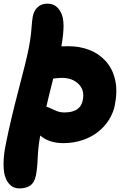

<svg xmlns="http://www.w3.org/2000/svg" viewBox="-40 -737 700 1060"><path d="M66.9 303.2Q50.3 303.2 35.6 297.1Q21 291 7.3 274.2Q-6.3 257.3 -13.7 231Q-21 204.6 -20.3 160.2Q-19.5 115.7 -7.8 58.1Q17.6 -69.8 61.8 -238.3Q106 -406.7 116.2 -459Q129.9 -526.4 133.5 -576.9Q137.2 -627.4 141.1 -647Q147.9 -679.7 168.7 -698.2Q189.5 -716.8 221.2 -716.8Q245.6 -716.8 263.9 -705.8Q282.2 -694.8 296.4 -668Q310.5 -641.1 310.8 -595.5Q311 -549.8 298.8 -481Q311 -481.9 336.9 -481.9Q401.4 -481.9 454.8 -460.7Q508.3 -439.5 545.2 -397.9Q582 -356.4 595.7 -295.9Q609.4 -235.4 594.2 -157.2Q585.9 -114.7 562.3 -76.9Q538.6 -39.1 502.7 -10Q466.8 19 416.7 36.1Q366.7 53.2 310.1 53.2Q230.5 53.2 182.1 11.2Q170.4 75.7 168.2 134.3Q166 192.9 158.2 231.9Q150.4 271 127 287.1Q103.5 303.2 66.9 303.2ZM300.8 -307.1Q288.6 -307.1 273.7 -305.4Q258.8 -303.7 253.9 -303.2Q231.4 -215.8 215.8 -147.9Q227.1 -145.5 243.2 -137.2Q259.3 -128.9 276.9 -122.6Q294.4 -116.2 314.9 -116.2Q404.8 -116.2 417 -184.1Q428.2 -238.8 394 -272.9Q359.9 -307.1 300.8 -307.1Z"/></svg>

Font: Shantell Sans Irregular Bouncy
Style: Italic
Weight: 800
Italic angle: -11.31°
Designer: Stephen Nixon, Anya Danilova, Shantell Martin
Foundry: Arrow Type
Version: Version 1.006;[9816181b4]